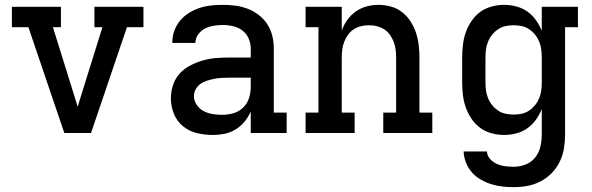

<svg xmlns="http://www.w3.org/2000/svg" viewBox="-20 -548 2440 791"><path d="M245 0 97 -436H29V-520H231V-436H198L280 -173Q285 -157 290 -141Q295 -125 300 -108Q305 -125 310 -141Q315 -157 320 -173L402 -436H369V-520H571V-436H503L355 0Z M856 8Q824 8 792 0.5Q760 -7 734.5 -27.5Q709 -48 696.5 -79Q684 -110 684 -142Q684 -170 692.5 -196.5Q701 -223 719 -243.5Q737 -264 761.5 -277Q786 -290 812.5 -298Q839 -306 866 -308.5Q893 -311 921 -311H1013V-348Q1013 -369 1004.5 -389Q996 -409 979 -422Q962 -435 941 -440Q920 -445 899 -445Q880 -445 861 -442Q842 -439 825.5 -431Q809 -423 797 -407Q785 -391 785 -372V-371H690V-374Q690 -399 698.5 -422Q707 -445 722.5 -463.5Q738 -482 759 -495Q780 -508 803 -515.5Q826 -523 850.5 -525.5Q875 -528 899 -528Q925 -528 951 -524.5Q977 -521 1001.5 -511.5Q1026 -502 1047 -485.5Q1068 -469 1082 -447Q1096 -425 1102 -399.5Q1108 -374 1108 -348V-84H1161V0H1013V-89Q1004 -67 988 -47.5Q972 -28 951 -15Q930 -2 905.5 3Q881 8 856 8ZM895 -75Q919 -75 941.5 -81.5Q964 -88 981 -104Q998 -120 1005.5 -143Q1013 -166 1013 -189V-228H921Q906 -228 891 -227Q876 -226 861.5 -223Q847 -220 832.5 -215.5Q818 -211 806 -202.5Q794 -194 786.5 -180.5Q779 -167 779 -152Q779 -133 790.5 -116Q802 -99 819.5 -90Q837 -81 856.5 -78Q876 -75 895 -75Z M1239 0V-84H1292V-436H1239V-520H1388V-422Q1396 -445 1410.5 -465.5Q1425 -486 1445.5 -500.5Q1466 -515 1490 -521.5Q1514 -528 1539 -528Q1565 -528 1590.5 -521Q1616 -514 1636.5 -498Q1657 -482 1671.5 -459.5Q1686 -437 1694 -412.5Q1702 -388 1705 -362Q1708 -336 1708 -310V-84H1761V0H1559V-84H1612V-310Q1612 -327 1610 -343.5Q1608 -360 1602 -375.5Q1596 -391 1586.5 -404.5Q1577 -418 1563 -427Q1549 -436 1533 -440Q1517 -444 1500 -444Q1483 -444 1467 -440Q1451 -436 1437 -427Q1423 -418 1413.5 -404.5Q1404 -391 1398 -375.5Q1392 -360 1390 -343.5Q1388 -327 1388 -310V-84H1441V0Z M2097 223Q2074 223 2050.5 220.5Q2027 218 2004.5 211Q1982 204 1961 192Q1940 180 1924.5 162.5Q1909 145 1900 122.5Q1891 100 1890 76H1986Q1987 94 1999.5 107.5Q2012 121 2028.5 128Q2045 135 2062.5 137Q2080 139 2097 139Q2122 139 2146 129.5Q2170 120 2185.5 100Q2201 80 2206.5 55Q2212 30 2212 5V-99Q2203 -76 2188 -55Q2173 -34 2152.5 -19.5Q2132 -5 2107 1.5Q2082 8 2057 8Q2031 8 2005 1Q1979 -6 1958 -21.5Q1937 -37 1922 -59.5Q1907 -82 1898.5 -106.5Q1890 -131 1887 -157.5Q1884 -184 1884 -210V-310Q1884 -336 1887 -362.5Q1890 -389 1898.5 -413.5Q1907 -438 1922 -460.5Q1937 -483 1958 -498.5Q1979 -514 2005 -521Q2031 -528 2057 -528Q2082 -528 2107 -521.5Q2132 -515 2152.5 -500.5Q2173 -486 2188 -465Q2203 -444 2212 -421V-520H2361V-436H2308V5Q2308 34 2303.5 62.5Q2299 91 2286.5 117Q2274 143 2254 164Q2234 185 2208.5 198.5Q2183 212 2154.5 217.5Q2126 223 2097 223ZM2096 -76Q2113 -76 2129.5 -79.5Q2146 -83 2160 -92.5Q2174 -102 2184.5 -115Q2195 -128 2201.5 -144Q2208 -160 2210 -176.5Q2212 -193 2212 -210V-310Q2212 -327 2210 -343.5Q2208 -360 2201.5 -376Q2195 -392 2184.5 -405Q2174 -418 2160 -427.5Q2146 -437 2129.5 -440.5Q2113 -444 2096 -444Q2079 -444 2062.5 -440.5Q2046 -437 2032 -427.5Q2018 -418 2007.5 -405Q1997 -392 1990.5 -376Q1984 -360 1982 -343.5Q1980 -327 1980 -310V-210Q1980 -193 1982 -176.5Q1984 -160 1990.5 -144Q1997 -128 2007.5 -115Q2018 -102 2032 -92.5Q2046 -83 2062.5 -79.5Q2079 -76 2096 -76Z"/></svg>

Font: Iosevka HT Medium Extended
Style: Regular
Weight: 500
Width: 7
Monospace: yes
Designer: Belleve Invis
Foundry: Belleve Invis
Version: Version 32.3.0; ttfautohint (v1.8.4)